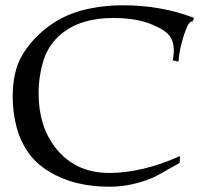

<svg xmlns="http://www.w3.org/2000/svg" viewBox="-20 -693 767 726"><path d="M394 13Q259 13 166 -44Q113 -76 83 -122Q53 -168 40.5 -221Q28 -274 28 -327Q28 -422 62.5 -481.5Q97 -541 153 -585Q213 -633 287.5 -653Q362 -673 445 -673Q591 -673 714 -625L707 -611Q694 -618 674 -556Q659 -506 656 -472Q656 -468 655 -460L633 -465Q635 -473 635.5 -479Q636 -485 637 -491Q639 -532 623 -555Q608 -578 558 -599Q498 -625 408 -625Q284 -625 211 -564Q163 -524 144.5 -464.5Q126 -405 126 -340Q126 -216 190 -134Q264 -39 394 -39Q453 -39 520 -54.5Q587 -70 661 -103L659 -77Q617 -53 592 -39Q567 -25 558 -21Q476 13 394 13Z"/></svg>

Font: Luxurious Roman
Style: Regular
Weight: 400
Designer: Robert E. Leuschke
Foundry: Robert E. Leuschke
Version: Version 1.010; ttfautohint (v1.8.3)